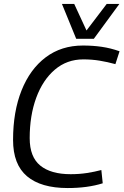

<svg xmlns="http://www.w3.org/2000/svg" viewBox="-20 -940 624 970"><path d="M322 10Q187 10 116.5 -49.5Q46 -109 46 -233Q46 -376 89 -483.5Q132 -591 211 -650.5Q290 -710 399 -710Q449 -710 494 -703.5Q539 -697 584 -681L563 -616Q523 -627 483.5 -633.5Q444 -640 401 -640Q318 -640 257 -588Q196 -536 163 -446Q130 -356 130 -242Q130 -147 183.5 -103.5Q237 -60 337 -60Q381 -60 419.5 -66Q458 -72 492 -81L499 -14Q423 10 322 10ZM583 -920 454 -744H365L293 -920H355L417 -786L519 -920Z"/></svg>

Font: Georama
Style: Italic
Weight: 400
Italic angle: -9°
Designer: Jean-Baptiste Levee
Foundry: Production Type
Version: Version 1.000